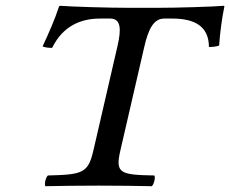

<svg xmlns="http://www.w3.org/2000/svg" viewBox="-20 -640 794 662"><path d="M395.2 -122 477.6 -479C491.7 -540 510 -576 546 -576H574C649 -576 700.2 -551 700.4 -478C711.4 -478 725.6 -479 735.5 -483C738.7 -527 744.7 -575 753.7 -618C753.9 -619 752.1 -620 751.1 -620C716.4 -617 594.5 -613 515.5 -613H429.5C352.5 -613 225.4 -617 188.1 -620C186.1 -620 183.9 -619 183.7 -618C169.7 -575 148.4 -526 126.8 -480C135.9 -476 147.7 -475 159.7 -475C197.2 -551 259 -576 325 -576H360C397 -576 398.7 -540 385.3 -482L302.2 -122C283.9 -43 265.8 -38 145.1 -35C137.7 -29 131.9 -4 136.5 2C185.8 1 249.2 0 321 0C392.4 0 453.8 1 503.5 2C510.9 -4 516.7 -29 512.1 -35C392.5 -37 376.9 -43 395.2 -122Z"/></svg>

Font: Linux Libertine Mono O
Style: Mono Oblique
Weight: 400
Italic angle: -13°
Designer: Philipp H. Poll
Foundry: Philipp H. Poll
Version: Version 5.1.7